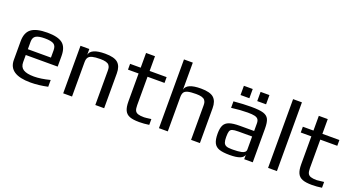

<svg xmlns="http://www.w3.org/2000/svg" viewBox="-48 -1263 3366 1837"><g transform="rotate(20 1634.5 -345.0)"><path d="M60 -138V-329Q60 -417 110.5 -455.5Q161 -494 274 -494Q381 -494 428.5 -457Q476 -420 476 -329V-222H151V-149Q151 -99 186 -77Q221 -55 294 -55Q363 -55 457 -79V-10Q365 10 282 10Q60 10 60 -138ZM386 -281V-357Q386 -401 359.5 -417.5Q333 -434 269 -434Q207 -434 179 -417.5Q151 -401 151 -357V-281Z M613 -484H703V-425Q717 -494 862 -494Q955 -494 992.5 -460.5Q1030 -427 1030 -355V0H940V-350Q940 -369 937 -381Q934 -393 925 -405Q905 -430 836 -430Q783 -430 754.5 -422.5Q726 -415 714.5 -398Q703 -381 703 -350V0H613Z M1226 -141V-425H1118V-484H1226V-634H1317V-484H1490V-425H1317V-136Q1317 -100 1325.5 -82Q1334 -64 1355.5 -56.5Q1377 -49 1418 -49Q1431 -49 1490 -57V2Q1439 10 1389 10Q1327 10 1292 -3.5Q1257 -17 1241.5 -49.5Q1226 -82 1226 -141Z M1588 -700H1678V-425Q1692 -494 1837 -494Q1930 -494 1967.5 -460.5Q2005 -427 2005 -355V0H1915V-349Q1915 -368 1912 -380Q1909 -392 1900 -404Q1880 -429 1811 -429Q1756 -429 1727.5 -421.5Q1699 -414 1688.5 -397Q1678 -380 1678 -349V0H1588Z M2213 -659H2303V-565H2213ZM2383 -659H2473V-565H2383ZM2133 -144Q2133 -199 2148.5 -229.5Q2164 -260 2201.5 -273Q2239 -286 2308 -286H2453V-363Q2453 -390 2442.5 -404.5Q2432 -419 2407.5 -425Q2383 -431 2336 -431Q2261 -431 2170 -419V-485Q2269 -494 2349 -494Q2433 -494 2473 -481.5Q2513 -469 2528 -438Q2543 -407 2543 -342V0H2456V-46Q2445 10 2310 10Q2241 10 2203.5 -3Q2166 -16 2149.5 -49Q2133 -82 2133 -144ZM2325 -49Q2374 -49 2408 -56Q2453 -65 2453 -98V-230H2314Q2271 -230 2252 -223.5Q2233 -217 2227 -199Q2221 -181 2221 -141Q2221 -105 2228 -85.5Q2235 -66 2253 -57.5Q2271 -49 2307 -49Z M2699 -700H2789V0H2699Z M2985 -141V-425H2877V-484H2985V-634H3076V-484H3249V-425H3076V-136Q3076 -100 3084.5 -82Q3093 -64 3114.5 -56.5Q3136 -49 3177 -49Q3190 -49 3249 -57V2Q3198 10 3148 10Q3086 10 3051 -3.5Q3016 -17 3000.5 -49.5Q2985 -82 2985 -141Z"/></g></svg>

Font: Play
Style: Regular
Weight: 400
Designer: Jonas Hecksher (Cyrillic expansion: Cyreal)
Foundry: Jonas Hecksher, Playtype, e-types AS
Version: Version 2.101; ttfautohint (v1.5.65-e2d9)